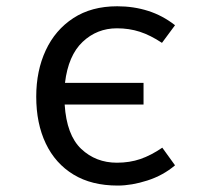

<svg xmlns="http://www.w3.org/2000/svg" viewBox="-20 -571 655 603"><path d="M348.2 -551.3Q399.5 -551.3 444.9 -536.9Q490.3 -522.6 529.7 -491.8L488.7 -436.4Q452.3 -460.5 419 -471.3Q385.6 -482.1 347.2 -482.1Q284.6 -482.1 239.5 -439.5Q194.4 -396.9 184.1 -310.8H430.8V-242.6H183.1Q189.2 -146.7 235.1 -103.3Q281 -60 347.2 -60Q387.2 -60 420.8 -71.5Q454.4 -83.1 489.7 -107.2L529.7 -51.8Q492.3 -20 442.8 -4.1Q393.3 11.8 349.7 11.8Q267.7 11.8 210.8 -22.8Q153.8 -57.4 123.8 -120.3Q93.8 -183.1 93.8 -267.7Q93.8 -348.7 123.6 -412.8Q153.3 -476.9 210.3 -514.1Q267.2 -551.3 348.2 -551.3Z"/></svg>

Font: FiraCode Nerd Font
Style: Regular
Weight: 400
Designer: Carrois Corporate, Edenspiekermann AG, Nikita Prokopov
Foundry: Carrois Corporate, Edenspiekermann AG, Nikita Prokopov
Version: Version 6.002;Nerd Fonts 3.4.0